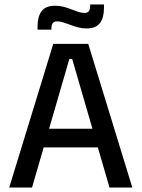

<svg xmlns="http://www.w3.org/2000/svg" viewBox="-20 -834 630 854"><path d="M21 0 217 -639H372.5L568.5 0H467L301 -572H288.5L122.5 0ZM149 -178.5V-261.5H439.5V-178.5ZM365 -707.5Q346 -707.5 328 -712.2Q310 -717 293.5 -723.2Q277 -729.5 262.2 -734.2Q247.5 -739 234.5 -739Q220.5 -739 214.5 -730.8Q208.5 -722.5 208.5 -706.5V-702H147V-717Q147 -759.5 164.8 -784Q182.5 -808.5 225 -808.5Q244.5 -808.5 262.8 -803.8Q281 -799 297.2 -792.5Q313.5 -786 328.2 -781.2Q343 -776.5 355.5 -776.5Q370 -776.5 375.5 -784.8Q381 -793 381 -809.5V-814H442.5V-798.5Q442.5 -756 424.8 -731.8Q407 -707.5 365 -707.5Z"/></svg>

Font: Anek Tamil Medium
Style: Regular
Weight: 500
Designer: Aadarsh Rajan (Tamil), Yesha Goshar (Latin)
Foundry: Ek Type
Version: Version 1.003